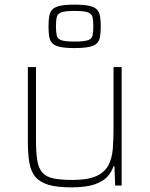

<svg xmlns="http://www.w3.org/2000/svg" viewBox="-20 -799 644 827"><path d="M287 8Q226 8 189 -3Q152 -14 132.5 -37Q113 -60 106.5 -98Q100 -136 100 -190V-510H135V-195Q135 -140 141 -106Q147 -72 164 -54Q181 -36 212.5 -30Q244 -24 294 -24Q360 -24 396 -41Q432 -58 447.5 -88.5Q463 -119 466 -159.5Q469 -200 469 -246V-510H504V0H476L473 -83H469Q461 -59 443 -38.5Q425 -18 388 -5Q351 8 287 8ZM301 -592Q261 -592 238.5 -597Q216 -602 205.5 -612.5Q195 -623 192 -641Q189 -659 189 -685Q189 -711 192 -729Q195 -747 205.5 -758Q216 -769 238.5 -774Q261 -779 301 -779Q341 -779 364 -774Q387 -769 397.5 -758Q408 -747 411 -729Q414 -711 414 -685Q414 -659 411 -641Q408 -623 397.5 -612.5Q387 -602 364 -597Q341 -592 301 -592ZM301 -620Q341 -620 358 -625.5Q375 -631 378.5 -645.5Q382 -660 382 -685Q382 -711 378.5 -725.5Q375 -740 358 -746Q341 -752 301 -752Q262 -752 245 -746Q228 -740 224.5 -725.5Q221 -711 221 -685Q221 -660 224.5 -645.5Q228 -631 245 -625.5Q262 -620 301 -620Z"/></svg>

Font: Saira Thin
Style: Regular
Weight: 100
Designer: Hector Gatti with collaboration of the Omnibus-Type team
Foundry: Omnibus-Type
Version: Version 1.101